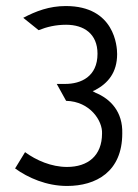

<svg xmlns="http://www.w3.org/2000/svg" viewBox="-20 -610 458 636"><path d="M202 6C298 6 385 -41 385 -168C387 -239 347 -282 296 -303L287 -308L296 -312C337 -334 368 -369 368 -431C368 -456 360 -590 198 -590C143 -590 99 -573 57 -551L108 -510C135 -521 165 -528 199 -528C258 -528 303 -498 303 -432C303 -356 248 -332 196 -332H168L199 -276C279 -274 320 -209 318 -168C318 -94 271 -57 202 -57C150 -57 100 -79 63 -106L30 -52C73 -21 134 6 202 6Z"/></svg>

Font: Charger Pro
Style: LitNar
Weight: 300
Designer: Jasper
Foundry: Cannot Into Space Fonts
Version: Version 1.09